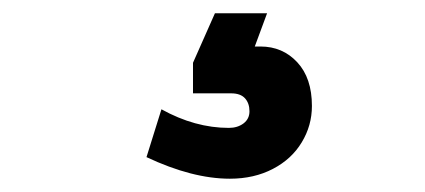

<svg xmlns="http://www.w3.org/2000/svg" viewBox="-20 -41 640 289"><path d="M200.5 195.5 223 123.5Q273.5 151.5 324.5 151.5Q337.5 151.5 346.5 144.8Q355.5 138 355.5 126.5Q355.5 114.5 348.8 107Q342 99.5 328 99.5H270.5V53.5L303.5 -21H382L363.5 29H372Q405.5 29 427.5 52.8Q449.5 76.5 449.5 118.5Q449.5 148 434.2 173.2Q419 198.5 390.8 213.2Q362.5 228 326 228Q269.5 228 200.5 195.5Z"/></svg>

Font: JuliaMono Black
Style: Regular
Weight: 900
Monospace: yes
Designer: cormullion
Foundry: corm
Version: Version 0.054; ttfautohint (v1.8.4)